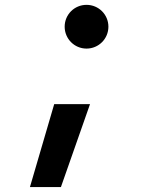

<svg xmlns="http://www.w3.org/2000/svg" viewBox="-20 -547 626 780"><path d="M101.6 212.9H227.5L345.7 -124H200.2ZM331.5 -349.6C380.9 -349.6 420.4 -389.6 420.4 -438.5C420.4 -487.8 380.9 -527.3 331.5 -527.3C282.2 -527.3 242.7 -487.8 242.7 -438.5C242.7 -389.6 282.2 -349.6 331.5 -349.6Z"/></svg>

Font: Cascadia Code NF
Style: Bold Italic
Weight: 700
Italic angle: -10°
Monospace: yes
Designer: Aaron Bell
Foundry: Saja Typeworks
Version: Version 2404.023